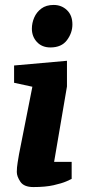

<svg xmlns="http://www.w3.org/2000/svg" viewBox="-20 -750 348 777"><path d="M115 7Q77 7 62.5 -14.5Q48 -36 48 -54Q48 -72 51.5 -93Q55 -114 57 -126L111 -399L37 -415V-485L251 -504V-400L199 -95H270V-26Q267 -24 248.5 -16Q230 -8 197 -0.5Q164 7 115 7ZM184 -558Q150 -558 129.5 -580Q109 -602 109 -634Q109 -657 118.5 -679Q128 -701 147.5 -715.5Q167 -730 197 -730Q229 -730 251 -709Q273 -688 273 -651Q273 -617 251 -587.5Q229 -558 184 -558Z"/></svg>

Font: Faustina Light ExtraBold
Style: Italic
Weight: 800
Italic angle: -8°
Version: Version 1.200